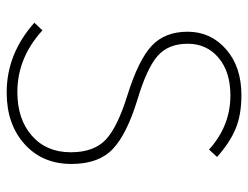

<svg xmlns="http://www.w3.org/2000/svg" viewBox="-104 -629 743 575"><g transform="rotate(90 267.5 -341.5)"><path d="M265 -693Q325 -693 367 -675Q409 -657 450 -620L428 -596Q357 -660 266 -660Q195 -660 153 -624.5Q111 -589 111 -532Q111 -474 147.5 -442Q184 -410 277 -382Q382 -350 426.5 -307.5Q471 -265 471 -184Q471 -97 411.5 -43.5Q352 10 257 10Q141 10 48 -73L71 -97Q153 -22 256 -22Q337 -22 386.5 -65.5Q436 -109 436 -182Q436 -251 398.5 -286.5Q361 -322 264 -352Q159 -385 117 -424.5Q75 -464 75 -532Q75 -601 127.5 -647Q180 -693 265 -693Z"/></g></svg>

Font: FiraSans
Style: Regular
Weight: 200
Designer: Carrois Corporate & Edenspiekermann AG
Foundry: Carrois Corporate GbR & Edenspiekermann AG
Version: Version 3.106;PS 003.106;hotconv 1.0.70;makeotf.lib2.5.58329